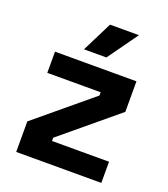

<svg xmlns="http://www.w3.org/2000/svg" viewBox="-130 -793 777 886"><g transform="rotate(20 259.0 -350.0)"><path d="M52 0H470V-104H190V-120L462 -346V-496H62V-392H324V-376L52 -150ZM184 -552H294L400 -700H258Z"/></g></svg>

Font: Meta Space
Style: Bold
Weight: 700
Designer: Meta Pool / Florian Karsten
Foundry: Meta Pool / Florian Karsten
Version: Version 2.000;Glyphs 3.1.1 (3137)